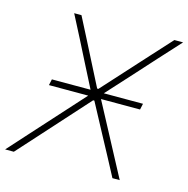

<svg xmlns="http://www.w3.org/2000/svg" viewBox="-113 -814 898 916"><g transform="rotate(15 336.0 -356.5)"><path d="M-8 0Q34 -46.5 79 -96.5Q124 -146 172.5 -200L308.5 -350.5H114.5L121 -380.5H312L251 -500Q225.5 -550 199.5 -601.5Q173 -653 142 -713H178Q205.5 -659.5 231.8 -608.2Q258 -557 281 -511.5L341 -394H347L455.5 -513.5Q497.5 -559.5 544 -611L637 -713H680Q630 -658.5 584.5 -608.5Q539 -558.5 499 -514L377.5 -380.5H571L564.5 -350.5H371.5L441 -220Q472 -161.5 500 -109Q528 -56.5 558 0H522Q494.5 -52 469 -99.8Q443.5 -147.5 420 -191L343 -335H337L205.5 -189L123.5 -98Q82.5 -52.5 35 0Z"/></g></svg>

Font: Heraclito Thin
Style: Italic
Weight: 100
Italic angle: -12°
Designer: Kostas Bartsokas (font) & Cristiano Sobral (main changes)
Foundry: Kostas Bartsokas (font) & Cristiano Sobral (main changes)
Version: Version 1.00;July 8, 2020;FontCreator 13.0.0.2655 64-bit